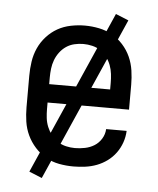

<svg xmlns="http://www.w3.org/2000/svg" viewBox="-49 -624 598 728"><g transform="rotate(5 250.0 -260.0)"><path d="M252 8Q225 8 198 3Q171 -2 147.5 -15.5Q124 -29 105.5 -49.5Q87 -70 75.5 -94.5Q64 -119 60 -146Q56 -173 56 -200V-320Q56 -347 60 -374Q64 -401 75 -425.5Q86 -450 104.5 -470.5Q123 -491 146 -504Q169 -517 196 -522.5Q223 -528 250 -528Q277 -528 304 -522.5Q331 -517 354 -504Q377 -491 395.5 -470.5Q414 -450 425 -425.5Q436 -401 440 -374Q444 -347 444 -320V-225H134V-200Q134 -183 136 -166Q138 -149 144.5 -133Q151 -117 161.5 -103Q172 -89 186.5 -79.5Q201 -70 218 -66Q235 -62 252 -62Q271 -62 290.5 -66Q310 -70 326 -80Q342 -90 352.5 -107Q363 -124 364 -144H442Q441 -121 433.5 -99.5Q426 -78 412.5 -59.5Q399 -41 380.5 -27.5Q362 -14 341 -6Q320 2 297 5Q274 8 252 8ZM366 -295V-320Q366 -337 364 -354Q362 -371 356 -387Q350 -403 339.5 -417Q329 -431 315 -440.5Q301 -450 284 -454Q267 -458 250 -458Q233 -458 216 -454Q199 -450 185 -440.5Q171 -431 160.5 -417Q150 -403 144 -387Q138 -371 136 -354Q134 -337 134 -320V-295ZM137 62 88 42 363 -582 412 -562Z"/></g></svg>

Font: Iosevka Curly
Style: Regular
Weight: 400
Monospace: yes
Designer: Belleve Invis
Foundry: Belleve Invis
Version: Version 22.1.2; ttfautohint (v1.8.4)